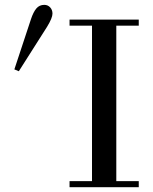

<svg xmlns="http://www.w3.org/2000/svg" viewBox="-20 -782 640 802"><path d="M270.5 0V-25.4H364.3V-674.8H270.5V-700.2H559.6V-674.8H465.8V-25.4H559.6V0ZM40 -492.2 109.4 -702.1Q119.1 -731.4 131.8 -746.6Q144.5 -761.7 165 -761.7Q179.7 -761.7 189.5 -751.2Q199.2 -740.7 199.2 -725.1Q199.2 -707 176.8 -670.4L58.6 -484.4Z"/></svg>

Font: Theano Didot
Style: Regular
Weight: 400
Designer: Alexey Kryukov
Version: Version 2.0